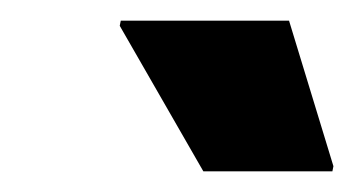

<svg xmlns="http://www.w3.org/2000/svg" viewBox="-20 -733 343 186"><path d="M177 -567 96 -708 97 -713H260L303 -572L302 -567Z"/></svg>

Font: Saira Semi Condensed ExtraBold
Style: Italic
Weight: 800
Width: 4
Italic angle: -12°
Designer: Hector Gatti with collaboration of the Omnibus-Type team
Foundry: Omnibus-Type
Version: Version 1.001; ttfautohint (v1.8)